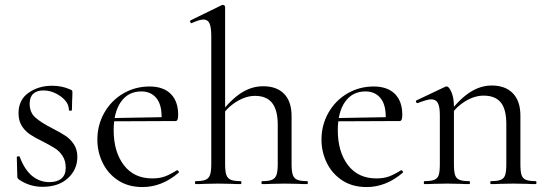

<svg xmlns="http://www.w3.org/2000/svg" viewBox="-20 -745 2210 777"><path d="M191 -226Q226 -208 245.5 -195Q265 -182 279 -161Q293 -140 293 -110Q293 -59 255 -24Q217 11 152 11Q99 11 56 -19Q50 -23 50 -31L48 -109Q48 -112 53.5 -112.5Q59 -113 60 -110Q79 -59 109.5 -33.5Q140 -8 180 -8Q211 -8 228.5 -22.5Q246 -37 246 -66Q246 -94 233.5 -113.5Q221 -133 203 -144.5Q185 -156 154 -172Q121 -188 101.5 -201Q82 -214 68.5 -235Q55 -256 55 -287Q55 -341 95.5 -369.5Q136 -398 191 -398Q231 -398 264 -383Q270 -381 271.5 -378.5Q273 -376 273 -372Q273 -352 272 -341L271 -299Q271 -297 265 -297Q259 -297 259 -299Q259 -331 225.5 -355Q192 -379 155 -379Q129 -379 114.5 -365.5Q100 -352 100 -325Q100 -290 123 -269.5Q146 -249 191 -226Z M374 -180Q374 -239 402 -288.5Q430 -338 478.5 -366.5Q527 -395 585 -395Q641 -395 671 -365Q701 -335 701 -281Q701 -267 698.5 -261Q696 -255 689 -255H633L634 -273Q634 -323 612 -349Q590 -375 552 -375Q499 -375 469.5 -333Q440 -291 440 -218Q440 -131 481 -77Q522 -23 596 -23Q626 -23 647.5 -31Q669 -39 696 -56H697Q700 -56 702.5 -52.5Q705 -49 703 -46Q635 12 557 12Q499 12 458 -15Q417 -42 395.5 -86Q374 -130 374 -180ZM421 -267 648 -271V-255L422 -254Z M772 -12Q799 -12 812 -17.5Q825 -23 830 -37.5Q835 -52 835 -81V-598Q835 -634 828 -650Q821 -666 803 -666Q788 -666 757 -652L755 -651Q752 -651 750 -656Q748 -661 752 -663L879 -725H882Q886 -725 888.5 -722.5Q891 -720 891 -717V-81Q891 -51 896 -37Q901 -23 914 -17.5Q927 -12 954 -12Q957 -12 957 -6Q957 0 954 0Q931 0 917 -1L863 -2L809 -1Q795 0 772 0Q769 0 769 -6Q769 -12 772 -12ZM1041 -12Q1068 -12 1081 -17.5Q1094 -23 1099 -37.5Q1104 -52 1104 -81V-240Q1104 -299 1081.5 -328Q1059 -357 1012 -357Q975 -357 937 -333.5Q899 -310 872 -270L868 -282Q913 -341 955.5 -368.5Q998 -396 1045 -396Q1100 -396 1130 -365Q1160 -334 1160 -275V-81Q1160 -51 1165 -37Q1170 -23 1183 -17.5Q1196 -12 1223 -12Q1226 -12 1226 -6Q1226 0 1223 0Q1200 0 1186 -1L1132 -2L1078 -1Q1064 0 1041 0Q1038 0 1038 -6Q1038 -12 1041 -12Z M1281 -180Q1281 -239 1309 -288.5Q1337 -338 1385.5 -366.5Q1434 -395 1492 -395Q1548 -395 1578 -365Q1608 -335 1608 -281Q1608 -267 1605.5 -261Q1603 -255 1596 -255H1540L1541 -273Q1541 -323 1519 -349Q1497 -375 1459 -375Q1406 -375 1376.5 -333Q1347 -291 1347 -218Q1347 -131 1388 -77Q1429 -23 1503 -23Q1533 -23 1554.5 -31Q1576 -39 1603 -56H1604Q1607 -56 1609.5 -52.5Q1612 -49 1610 -46Q1542 12 1464 12Q1406 12 1365 -15Q1324 -42 1302.5 -86Q1281 -130 1281 -180ZM1328 -267 1555 -271V-255L1329 -254Z M1967 -12Q1994 -12 2007 -17.5Q2020 -23 2024.5 -37Q2029 -51 2029 -81V-243Q2029 -303 2006.5 -330.5Q1984 -358 1937 -358Q1900 -358 1862.5 -335Q1825 -312 1798 -272L1794 -284Q1838 -343 1881 -371Q1924 -399 1970 -399Q2025 -399 2055.5 -367.5Q2086 -336 2086 -277V-81Q2086 -51 2090.5 -37Q2095 -23 2108 -17.5Q2121 -12 2148 -12Q2151 -12 2151 -6Q2151 0 2148 0Q2125 0 2112 -1L2058 -2L2003 -1Q1990 0 1967 0Q1964 0 1964 -6Q1964 -12 1967 -12ZM1698 -12Q1725 -12 1738 -17.5Q1751 -23 1755.5 -37Q1760 -51 1760 -81V-279Q1760 -313 1752 -328Q1744 -343 1725 -343Q1709 -343 1671 -328H1669Q1665 -328 1663.5 -332.5Q1662 -337 1666 -339L1782 -394Q1784 -395 1788 -395Q1797 -395 1807 -372Q1817 -349 1817 -313V-81Q1817 -51 1821.5 -37Q1826 -23 1839 -17.5Q1852 -12 1879 -12Q1882 -12 1882 -6Q1882 0 1879 0Q1856 0 1843 -1L1789 -2L1734 -1Q1721 0 1698 0Q1695 0 1695 -6Q1695 -12 1698 -12Z"/></svg>

Font: Cormorant Infant
Style: Regular
Weight: 400
Designer: Christian Thalmann (Catharsis Fonts)
Foundry: Catharsis Fonts
Version: Version 4.000